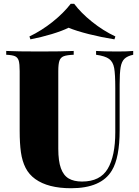

<svg xmlns="http://www.w3.org/2000/svg" viewBox="-20 -976 733 1010"><path d="M13.2 0ZM586.9 -784.2 582 -769Q513.7 -779.8 447 -796.6Q380.4 -813.5 340.8 -830.1Q307.6 -813.5 252 -796.6Q196.3 -779.8 140.1 -769L134.8 -784.2Q198.2 -814.5 256.1 -860.6Q314 -906.7 352.1 -956.1H370.1Q405.8 -908.2 463.9 -861.6Q522 -814.9 586.9 -784.2ZM609.4 -532.2V-291Q609.4 -146 568.4 -79.1Q512.7 14.2 353.5 14.2Q232.9 14.2 165.5 -34.2Q132.3 -58.1 114.5 -93.3Q96.7 -128.4 90.1 -174.8Q83.5 -221.2 83.5 -288.1V-602.1Q83.5 -640.1 78.4 -657Q73.2 -673.8 59.1 -680.2Q44.9 -686.5 12.7 -688V-708Q68.8 -705.1 188.5 -705.1Q306.2 -705.1 367.7 -708V-688Q331.5 -686.5 315.2 -680.2Q298.8 -673.8 292.7 -656.7Q286.6 -639.6 286.6 -602.1V-193.8Q286.6 -128.9 300.3 -91.1Q314 -53.2 341.3 -37.1Q368.7 -21 411.6 -21Q506.8 -21 546.6 -88.1Q586.4 -155.3 586.4 -279.8V-512.2Q586.4 -585.9 580.6 -618.2Q574.7 -650.4 554.2 -665.8Q533.7 -681.2 485.4 -688V-708Q526.4 -705.1 597.7 -705.1Q650.4 -705.1 680.7 -708V-688Q649.4 -681.2 634.5 -666.5Q619.6 -651.9 614.5 -621.8Q609.4 -591.8 609.4 -532.2Z"/></svg>

Font: TypoPRO Playfair Display SC
Style: Regular
Weight: 900
Designer: Claus Eggers Sørensen
Foundry: Claus Eggers Sørensen
Version: Version 1.004;PS 001.004;hotconv 1.0.70;makeotf.lib2.5.58329